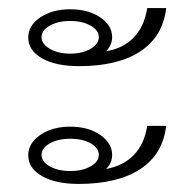

<svg xmlns="http://www.w3.org/2000/svg" viewBox="-20 -517 479 476"><path d="M50 -424Q50 -454 80 -474Q110 -494 154 -494Q199 -494 228.5 -474Q258 -454 258 -425Q258 -405 243 -390Q286 -397 312 -424.5Q338 -452 345 -497H392Q384 -427 328.5 -390Q273 -353 176 -353Q118 -353 84 -372.5Q50 -392 50 -424ZM83 -425Q83 -408 103.5 -396Q124 -384 154 -384Q184 -384 204.5 -396Q225 -408 225 -425Q225 -442 204.5 -453.5Q184 -465 154 -465Q124 -465 103.5 -453.5Q83 -442 83 -425ZM345 -205H392Q384 -135 328 -98Q272 -61 175 -61Q118 -61 84 -80.5Q50 -100 50 -132Q50 -162 80 -182.5Q110 -203 154 -203Q199 -203 228.5 -182.5Q258 -162 258 -133Q258 -113 243 -98Q286 -106 312 -133Q338 -160 345 -205ZM225 -133Q225 -150 205 -161.5Q185 -173 154 -173Q124 -173 103.5 -161.5Q83 -150 83 -133Q83 -116 103.5 -104.5Q124 -93 154 -93Q184 -93 204.5 -104.5Q225 -116 225 -133Z"/></svg>

Font: KoHo Light
Style: Regular
Weight: 300
Version: Version 1.000; ttfautohint (v1.6)